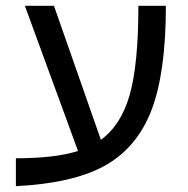

<svg xmlns="http://www.w3.org/2000/svg" viewBox="-20 -619 640 655"><path d="M34.2 -79.1Q168.9 -79.1 246.1 -104L64.9 -599.1H164.1L324.2 -142.1Q393.1 -191.9 422.6 -295.9Q452.1 -399.9 452.1 -599.1H545.9Q545.9 -372.1 497.1 -244.1Q448.2 -116.2 339.6 -54.9Q231 6.3 34.2 16.1Z"/></svg>

Font: Courier New
Style: Regular
Weight: 400
Designer: Steve Matteson
Foundry: Ascender Corporation
Version: Version 2.00.3